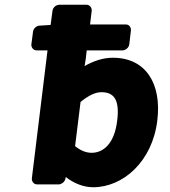

<svg xmlns="http://www.w3.org/2000/svg" viewBox="-20 -751 714 808"><path d="M319 -322C355 -351 382 -363 407 -363C462 -363 484 -328 473 -242C461 -144 413 -108 366 -108C345 -108 322 -115 296 -136ZM341 -504 345 -539H496C507 -539 522 -549 524 -564L531 -623C532 -634 525 -648 510 -648H359L366 -706C367 -717 359 -731 344 -731H229C218 -731 203 -721 201 -706L193 -646L145 -643C134 -642 121 -632 119 -618L112 -564C111 -553 119 -539 134 -539H180L114 0C113 11 121 25 136 25H227C237 25 250 17 254 5L257 -6C290 20 331 37 372 37C497 37 621 -70 642 -244C661 -397 595 -508 455 -508C414 -508 375 -495 336 -473Z"/></svg>

Font: Falling Sky
Style: BlkObl
Weight: 900
Designer: Paul D. Hunt
Foundry: Adobe Systems Incorporated
Version: Version 1.02